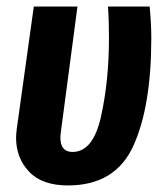

<svg xmlns="http://www.w3.org/2000/svg" viewBox="-20 -550 507 585"><path d="M441 -434Q441 -225 386 -105Q331 15 187 15Q108 15 68.5 -27Q29 -69 29 -130Q29 -139 31 -157L83 -530H216L166 -152Q164 -138 164 -131Q164 -87 201 -87Q264 -87 288 -196Q312 -305 312 -434Q312 -490 309 -530H436Q441 -477 441 -434Z"/></svg>

Font: Fira Sans Compressed SemiBold
Style: Italic
Weight: 600
Width: 1
Italic angle: -8°
Designer: bBox Type GmbH & Carrois Corporate GbR & Edenspiekermann AG
Foundry: bBox Type GmbH & Carrois Corporate GbR & Edenspiekermann AG
Version: Version 4.301